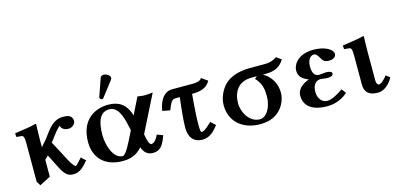

<svg xmlns="http://www.w3.org/2000/svg" viewBox="-66 -1081 3115 1507"><g transform="rotate(-15 1492.0 -327.0)"><path d="M201 -321C201 -371 204 -444 204 -444C204 -446 199 -447 197 -447C166 -437 96 -427 26 -417L28 -387L69 -383C83 -382 91 -371 91 -321V-6L112 28L201 -18V-155L229 -183C253 -135 265 -111 289 -64C321 -3 349 12 383 12C429 12 457 -4 511 -70C503 -70 475 -101 475 -101C445 -66 425 -46 420 -46C414 -46 393 -67 370 -111C342 -165 314 -219 285 -272L318 -315C348 -357 373 -380 380 -385C380 -365 403 -343 441 -343C470 -343 498 -367 498 -390C498 -436 463 -445 422 -445C345 -445 305 -390 258 -325C241 -300 219 -281 201 -256Z M787 -445C687 -445 561 -388 561 -202C561 -78 637 12 788 12C853 12 904 -7 946 -57C963 -10 991 12 1032 12C1090 12 1116 -20 1145 -102L1097 -120C1074 -68 1052 -59 1037 -59C1025 -59 1011 -87 1002 -146L1000 -144L1152 -447C1123 -444 1099 -442 1085 -442C1073 -442 1060 -443 1028 -448L961 -312C937 -392 891 -445 787 -445ZM910 -206 897 -180C861 -106 821 -26 796 -26C720 -26 684 -146 684 -226C684 -336 712 -408 787 -408C854 -408 882 -335 902 -241ZM816 -682C805 -682 792 -676 788 -665L738 -522C737 -519 737 -514 737 -513C737 -506 749 -499 757 -499C761 -499 765 -503 768 -507L862 -629C866 -634 867 -639 867 -644C867 -664 836 -682 816 -682Z M1305 -432C1225 -432 1194 -342 1187 -288L1249 -276C1274 -339 1283 -357 1315 -357H1348C1335 -252 1327 -164 1327 -112C1327 -33 1367 12 1435 12C1493 12 1532 -26 1566 -72L1528 -107C1475 -54 1454 -48 1443 -48C1436 -48 1433 -67 1433 -109C1433 -162 1438 -250 1448 -357H1452C1521 -357 1569 -373 1597 -424L1547 -459C1536 -435 1498 -432 1469 -432Z M1734 -369C1690 -324 1664 -264 1664 -205C1664 -78 1756 12 1906 12C2080 12 2124 -126 2124 -184C2124 -264 2084 -324 2024 -359H2050C2122 -359 2169 -385 2198 -436L2157 -465C2134 -445 2097 -435 2068 -435H1938C1837 -435 1771 -404 1734 -369ZM1912 -26C1824 -26 1777 -124 1777 -189C1777 -282 1821 -359 1933 -359H1973C1974 -357 1962 -348 1955 -343C2007 -289 2010 -234 2010 -187C2010 -96 1964 -26 1912 -26Z M2386 -121C2386 -175 2411 -208 2452 -208C2454 -208 2465 -207 2476 -205C2486 -204 2497 -202 2503 -202C2542 -202 2554 -212 2554 -227C2554 -241 2536 -248 2504 -248C2498 -248 2474 -246 2461 -244C2456 -244 2453 -243 2453 -243C2422 -243 2397 -259 2397 -325C2397 -386 2428 -408 2451 -408C2470 -408 2484 -384 2495 -364C2505 -346 2517 -330 2555 -330C2575 -330 2612 -338 2612 -370C2612 -408 2546 -445 2457 -445C2323 -445 2284 -363 2284 -322C2284 -276 2309 -250 2362 -229C2266 -194 2264 -141 2264 -118C2264 -66 2296 12 2450 12C2523 12 2582 -19 2617 -52L2590 -87C2540 -53 2496 -29 2460 -29C2415 -29 2386 -70 2386 -121Z M2754 -321V-83C2754 -22 2784 12 2863 12C2912 12 2960 -32 2984 -79L2953 -104C2928 -72 2902 -48 2884 -48C2875 -48 2864 -61 2864 -83V-321C2864 -371 2867 -444 2867 -444C2867 -446 2862 -447 2860 -447C2829 -437 2759 -427 2689 -417L2691 -387L2732 -383C2746 -382 2754 -371 2754 -321Z"/></g></svg>

Font: Libertinus Serif Semibold
Style: Regular
Weight: 600
Designer: Philipp H. Poll, Khaled Hosny
Foundry: Caleb Maclennan
Version: Version 7.050;RELEASE